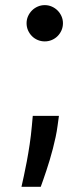

<svg xmlns="http://www.w3.org/2000/svg" viewBox="-20 -552 322 750"><path d="M63.9 177.6Q67.5 161.2 73.2 135.5Q78.8 109.7 84.7 78.5Q90.6 47.2 95.9 11.9Q101.2 -23.4 104.4 -59.7L108 -99.4H210.2L204.9 -60.7Q202.1 -39.4 197.3 -16.7Q192.5 6 186.6 28.6Q180.8 51.1 174.2 73Q167.6 94.8 161.2 114.2Q154.8 133.5 149.1 149.7Q143.5 165.8 139.2 177.6ZM154.8 -532Q169.4 -532 182.4 -526.3Q195.3 -520.6 204.9 -511Q214.5 -501.4 220.2 -488.6Q225.9 -475.9 225.9 -461.3Q225.9 -446.4 220.2 -433.4Q214.5 -420.5 204.9 -410.9Q195.3 -401.3 182.4 -395.8Q169.4 -390.3 154.8 -390.3Q140.3 -390.3 127.3 -395.8Q114.3 -401.3 104.8 -410.9Q95.2 -420.5 89.5 -433.4Q83.8 -446.4 83.8 -461.3Q83.8 -475.9 89.5 -488.6Q95.2 -501.4 104.8 -511Q114.3 -520.6 127.3 -526.3Q140.3 -532 154.8 -532Z"/></svg>

Font: Cannonade Med
Style: Regular
Weight: 500
Designer: Rasmus Andersson
Foundry: rsms
Version: Version 3.012;git-f93a4a705